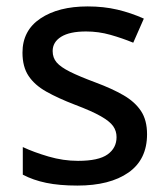

<svg xmlns="http://www.w3.org/2000/svg" viewBox="-20 -568 522 598"><path d="M438 -150Q438 -71 380 -30.5Q322 10 221 10Q165 10 124 1.5Q83 -7 51 -24V-110Q85 -94 131 -80.5Q177 -67 223 -67Q287 -67 315 -87Q343 -107 343 -141Q343 -160 332.5 -175Q322 -190 294 -206Q266 -222 213 -242Q161 -262 124.5 -282.5Q88 -303 69 -331.5Q50 -360 50 -404Q50 -473 106 -510.5Q162 -548 253 -548Q303 -548 345.5 -538Q388 -528 428 -510L395 -435Q361 -449 324 -459.5Q287 -470 248 -470Q197 -470 170.5 -453.5Q144 -437 144 -409Q144 -388 156.5 -373.5Q169 -359 198 -344.5Q227 -330 278 -311Q329 -292 364.5 -271.5Q400 -251 419 -222.5Q438 -194 438 -150Z"/></svg>

Font: Noto Sans Kayah Li Medium
Style: Regular
Weight: 500
Designer: Monotype Design Team, Sérgio Martins
Foundry: Monotype Imaging Inc.
Version: Version 2.002; ttfautohint (v1.8.4.7-5d5b)